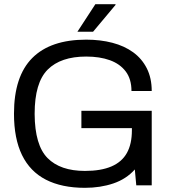

<svg xmlns="http://www.w3.org/2000/svg" viewBox="-20 -888 818 920"><path d="M387 12Q276 12 200 -27Q124 -66 85.5 -145Q47 -224 47 -343Q47 -522 134.5 -610Q222 -698 393 -698Q461 -698 518.5 -683Q576 -668 618 -637.5Q660 -607 683.5 -560.5Q707 -514 707 -452H610Q610 -509 582.5 -545.5Q555 -582 506.5 -599.5Q458 -617 393 -617Q271 -617 208.5 -554.5Q146 -492 146 -343V-341Q147 -192 208 -130.5Q269 -69 387 -69Q464 -69 514 -90.5Q564 -112 588 -155Q612 -198 612 -264V-314L652 -274H370V-357H707V0H633L626 -76Q585 -30 523 -9Q461 12 387 12ZM351 -736 437 -868H533L534 -865L426 -736Z"/></svg>

Font: Archivo VF Beta
Style: Regular
Weight: 400
Designer: Hector Gatti
Foundry: Omnibus-Type
Version: Version 1.002